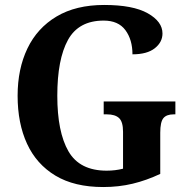

<svg xmlns="http://www.w3.org/2000/svg" viewBox="-20 -744 760 774"><path d="M396 10Q280 10 203.5 -36Q127 -82 89 -164.5Q51 -247 51 -358Q51 -466 90.5 -548.5Q130 -631 208 -677.5Q286 -724 400 -724Q516 -724 575.5 -690.5Q635 -657 635 -609Q635 -574 604 -549.5Q573 -525 514 -525Q514 -584 485.5 -622.5Q457 -661 398 -661Q297 -661 254 -583Q211 -505 211 -358Q211 -212 256 -134Q301 -56 410 -56Q445 -56 476 -64V-213Q476 -253 460 -268Q444 -283 411 -283H398V-335H687V-283H680Q651 -283 638.5 -267.5Q626 -252 626 -209V-43Q571 -17 515 -3.5Q459 10 396 10Z"/></svg>

Font: Noto Serif Khmer SemiCondensed
Style: Bold
Weight: 700
Width: 4
Designer: Danh Hong and the Monotype Design Team
Foundry: Monotype Imaging Inc.
Version: Version 2.004; ttfautohint (v1.8.4.7-5d5b)